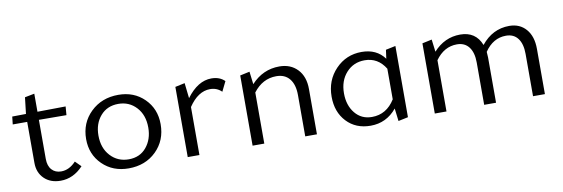

<svg xmlns="http://www.w3.org/2000/svg" viewBox="-44 -801 3220 1099"><g transform="rotate(-10 1565.5 -251.5)"><path d="M337 -87 370 -54Q313 7 239 7Q180 7 144 -28Q108 -63 108 -120V-358H24L29 -403L109 -404L120 -499L176 -510V-405L340 -407L336 -357L176 -358V-131Q176 -90 196.5 -67.5Q217 -45 251 -45Q298 -45 337 -87Z M635 5Q543 5 483 -54Q423 -113 423 -202Q423 -296 487 -358Q551 -420 648 -420Q739 -420 798.5 -361Q858 -302 858 -213Q858 -118 795 -56.5Q732 5 635 5ZM644 -46Q709 -46 747 -92Q785 -138 785 -206Q785 -279 743.5 -324Q702 -369 639 -369Q574 -369 535 -324Q496 -279 496 -210Q496 -137 538 -91.5Q580 -46 644 -46Z M1189 -420Q1237 -420 1266 -391L1238 -334Q1211 -361 1171 -361Q1101 -361 1046 -279V0H978V-408L1034 -420L1044 -331Q1110 -420 1189 -420Z M1584 -420Q1649 -420 1689 -378Q1729 -336 1729 -263V0H1661V-240Q1661 -301 1634 -334.5Q1607 -368 1557 -368Q1477 -368 1423 -297V0H1355V-408L1411 -420L1420 -346Q1488 -420 1584 -420Z M2202 -408 2259 -420V-6L2202 6L2193 -68Q2133 5 2041 5Q1955 5 1902 -51.5Q1849 -108 1849 -197Q1849 -292 1910.5 -356Q1972 -420 2062 -420Q2149 -420 2195 -357ZM2057 -43Q2142 -43 2191 -122V-300Q2148 -370 2071 -370Q2006 -370 1964 -323.5Q1922 -277 1922 -204Q1922 -134 1959 -88.5Q1996 -43 2057 -43Z M2920 -420Q2981 -420 3017.5 -378Q3054 -336 3054 -263V0H2985V-246Q2985 -304 2961 -336Q2937 -368 2892 -368Q2817 -368 2768 -296Q2770 -276 2770 -263V0H2701V-246Q2701 -304 2676.5 -336Q2652 -368 2607 -368Q2532 -368 2482 -298V0H2414V-408L2470 -420L2479 -348Q2544 -420 2635 -420Q2725 -420 2757 -338Q2823 -420 2920 -420Z"/></g></svg>

Font: EauTestInfant
Style: Regular
Weight: 400
Designer: Christian Thalmann (Catharsis Fonts)
Version: Version 0.001;PS 000.001;hotconv 1.0.88;makeotf.lib2.5.64775